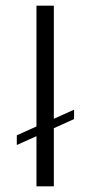

<svg xmlns="http://www.w3.org/2000/svg" viewBox="-20 -654 319 674"><path d="M108 0V-176L39 -145V-179L108 -210V-634H169V-237L240 -269V-236L169 -204V0Z"/></svg>

Font: Alumni Sans
Style: Regular
Weight: 400
Designer: Robert E. Leuschke
Foundry: Robert E. Leuschke
Version: Version 1.018